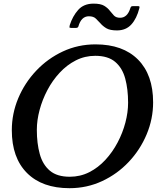

<svg xmlns="http://www.w3.org/2000/svg" viewBox="-20 -1000 887 1032"><path d="M178 -302Q178 -229 193.8 -172Q209.5 -115 248 -82.5Q286.5 -50 355 -50Q411.5 -50 459.8 -74.5Q508 -99 546.5 -140.8Q585 -182.5 612.2 -234.2Q639.5 -286 654 -341.2Q668.5 -396.5 668.5 -448Q668.5 -521 653 -578Q637.5 -635 599 -667.5Q560.5 -700 492 -700Q436 -700 387.8 -675.5Q339.5 -651 300.8 -609.2Q262 -567.5 234.8 -515.8Q207.5 -464 192.8 -408.8Q178 -353.5 178 -302ZM353.5 11.5Q206.5 11.5 125 -70.2Q43.5 -152 43.5 -300Q43.5 -389.5 78.2 -472.2Q113 -555 174.8 -620.2Q236.5 -685.5 318 -723.5Q399.5 -761.5 493.5 -761.5Q640.5 -761.5 721.8 -679.8Q803 -598 803 -450Q803 -360.5 768.2 -277.8Q733.5 -195 672 -129.8Q610.5 -64.5 528.8 -26.5Q447 11.5 353.5 11.5ZM608.5 -836.5Q571 -836.5 551.5 -848.2Q532 -860 519 -875.5Q508 -887.5 495.2 -900Q482.5 -912.5 457.5 -912.5Q416.5 -912.5 401 -857Q398 -850 388.5 -850H362Q353.5 -850 353.2 -853.8Q353 -857.5 355 -865Q370 -912.5 400 -946.5Q430 -980.5 483 -980.5Q521 -980.5 540.2 -968.8Q559.5 -957 571 -941.5Q580.5 -929.5 592 -917Q603.5 -904.5 625.5 -904.5Q664.5 -904.5 680.5 -956Q682.5 -962 685 -964.5Q687.5 -967 694.5 -967H722Q728.5 -967 729.5 -964.5Q730.5 -962 729 -956Q715 -900.5 686 -868.5Q657 -836.5 608.5 -836.5Z"/></svg>

Font: Besley* Medium
Style: Italic
Weight: 500
Italic angle: -13°
Designer: Owen Earl
Foundry: indestructible type*
Version: Version 3.000; ttfautohint (v1.8.3)